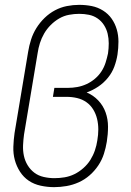

<svg xmlns="http://www.w3.org/2000/svg" viewBox="-20 -763 540 791"><path d="M203 8Q175 8 147.5 2Q120 -4 98.5 -18.5Q77 -33 62.5 -55.5Q48 -78 41 -104Q34 -130 35 -158.5Q36 -187 40 -215L96 -550Q100 -575 108 -600Q116 -625 130 -647.5Q144 -670 163.5 -689Q183 -708 206.5 -720.5Q230 -733 255.5 -738Q281 -743 306 -743Q333 -743 358 -738Q383 -733 404.5 -719.5Q426 -706 440 -686Q454 -666 461 -642Q468 -618 468 -591.5Q468 -565 464 -538Q460 -513 451 -488.5Q442 -464 424.5 -442.5Q407 -421 384.5 -406Q362 -391 337 -382Q364 -371 384.5 -349.5Q405 -328 415 -300Q425 -272 425 -241Q425 -210 420 -179Q416 -154 408 -129Q400 -104 385 -81.5Q370 -59 349.5 -41Q329 -23 304.5 -12Q280 -1 254 3.5Q228 8 203 8ZM204 -29Q225 -29 246 -32.5Q267 -36 286.5 -45.5Q306 -55 323.5 -70.5Q341 -86 352.5 -104.5Q364 -123 371 -143.5Q378 -164 381 -185Q385 -208 385 -230Q385 -252 380 -273Q375 -294 364 -312Q353 -330 336 -342Q319 -354 298 -359Q277 -364 254 -364H198L204 -401H260Q279 -401 298.5 -404.5Q318 -408 336.5 -416.5Q355 -425 371 -438.5Q387 -452 398 -469Q409 -486 415 -505Q421 -524 425 -543Q428 -564 428 -584.5Q428 -605 423.5 -624Q419 -643 408.5 -659.5Q398 -676 382 -687Q366 -698 346.5 -702Q327 -706 306 -706Q286 -706 264.5 -702Q243 -698 224 -687Q205 -676 189 -660Q173 -644 162 -625Q151 -606 144.5 -585.5Q138 -565 135 -544L79 -209Q76 -187 75 -164.5Q74 -142 78.5 -121Q83 -100 94 -82Q105 -64 121.5 -51.5Q138 -39 160 -34Q182 -29 204 -29Z"/></svg>

Font: Iosevka Term Curly XLt Obl
Style: Regular
Weight: 200
Italic angle: -9°
Designer: Belleve Invis
Foundry: Belleve Invis
Version: Version 32.3.0